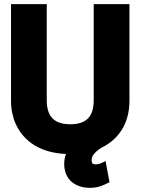

<svg xmlns="http://www.w3.org/2000/svg" viewBox="-20 -731 681 924"><path d="M33 -246C33 -205 41 -168 55 -136C94 -49 176 5 298 10C292 24 289 40 289 58C289 133 342 173 413 173C456 173 480 159 507 146L488 44L474 51C463 56 454 60 440 60C425 60 421 54 421 40C421 28 425 19 433 9C442 -1 452 -10 470 -21C548 -59 603 -134 603 -246V-711H431V-249C431 -170 396 -133 318 -133C241 -133 205 -170 205 -249V-711H33Z"/></svg>

Font: Asimov Pro
Style: Ult
Weight: 900
Designer: Google
Version: Version 2.000980; 2014